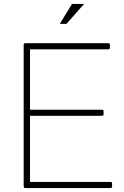

<svg xmlns="http://www.w3.org/2000/svg" viewBox="-20 -953 628 973"><path d="M540 0H108Q101 0 100 -8V-726Q100 -734 108 -734H529Q537 -734 537 -726V-711Q537 -704 529 -703H132V-397H497Q505 -397 505 -389V-374Q505 -367 497 -366H132V-31H540Q548 -31 548 -23V-8Q548 -1 540 0ZM317 -832H283L345 -933H406Z"/></svg>

Font: YamahaIndonesia935. App Thin
Style: Regular
Weight: 100
Designer: Dalton Maag Ltd
Foundry: Dalton Maag Ltd
Version: Version 1.002